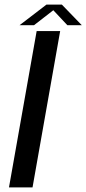

<svg xmlns="http://www.w3.org/2000/svg" viewBox="-20 -809 373 829"><path d="M18.8 0H120.5L239.8 -675H138.3ZM64.6 -700.3H127L210.2 -764.8L270.8 -700.3H333L247.2 -789H180.4Z"/></svg>

Font: Anybody Thin
Style: Italic
Weight: 100
Italic angle: -10°
Designer: Tyler Finck
Foundry: Etcetera Type Company
Version: Version 1.114;gftools[0.9.25]